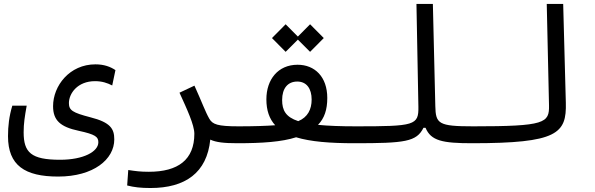

<svg xmlns="http://www.w3.org/2000/svg" viewBox="-20 -713 2970 959"><path d="M270.5 168.9C447.8 168.9 550.8 82.5 550.8 -16.6C550.8 -69.3 532.7 -101.6 430.7 -127.4C342.3 -150.4 324.2 -162.1 324.2 -198.2C324.2 -245.6 366.7 -307.6 454.6 -307.6C489.7 -307.6 515.6 -298.8 540.5 -286.1L556.6 -362.8C531.7 -379.4 500.5 -391.6 456.5 -391.6C327.6 -391.6 245.1 -284.7 245.1 -182.6C245.1 -111.8 281.2 -79.1 373.5 -59.6C457 -41.5 471.2 -29.3 471.2 -2.4C471.2 44.4 397 85 280.3 85C134.8 85 98.1 48.3 98.1 -52.2C98.1 -96.7 103.5 -129.9 113.3 -185.1H41.5C25.4 -131.8 20 -83 20 -32.7C20 113.3 104 168.9 270.5 168.9Z M1030.3 -15.6C1059.1 -2.4 1097.2 2.4 1166 2.4C1189.5 2.4 1207 -8.3 1207 -44.4C1207 -73.2 1196.8 -82 1171.9 -82C1066.4 -82 1041.5 -91.8 1025.4 -120.1C1005.4 -154.8 988.8 -202.6 951.2 -285.2L876.5 -250C914.1 -167.5 950.7 -88.9 950.7 -44.9C950.7 84.5 870.1 145 723.6 145C679.7 145 657.2 141.6 620.6 136.2L615.2 213.4C649.9 222.2 682.6 226.1 731.9 226.1C905.3 226.1 1013.7 149.9 1030.3 -15.6Z M1165 2.4C1291.5 2.4 1387.7 -4.4 1459 -27.3C1530.8 -5.4 1627.9 2.4 1750.5 2.4C1785.6 2.4 1806.6 -8.3 1806.6 -43C1806.6 -72.3 1792 -82 1758.8 -82C1680.2 -82 1617.7 -84.5 1568.4 -89.4C1600.6 -122.6 1614.7 -165.5 1614.7 -223.6C1614.7 -329.6 1552.2 -389.6 1466.3 -389.6C1368.7 -389.6 1310.5 -315.9 1310.5 -216.8C1310.5 -161.6 1325.2 -119.6 1354.5 -87.4C1308.1 -84 1248 -82 1171.9 -82ZM1469.7 -107.9C1407.2 -128.4 1389.2 -162.1 1389.2 -213.4C1389.2 -272 1417.5 -305.7 1464.8 -305.7C1511.2 -305.7 1536.6 -270.5 1536.6 -215.8C1536.6 -167 1517.1 -127.4 1469.7 -107.9ZM1528.8 -454.1 1597.2 -522.9 1528.8 -591.8 1467.8 -530.3 1406.7 -591.8 1338.4 -522.9 1406.7 -454.1 1467.8 -515.1Z M1752 2.4C2002.9 2.4 2060.5 -4.9 2095.2 -74.7H2105.5C2132.3 -9.8 2189.9 2.4 2337.9 2.4C2366.2 2.4 2380.4 -7.3 2380.4 -42C2380.4 -70.3 2368.7 -82 2343.8 -82C2169.4 -82 2156.2 -94.7 2154.3 -183.6L2142.1 -693.4H2060.1L2069.8 -179.2C2071.3 -86.9 2050.8 -82 1757.8 -82C1738.3 -82 1723.6 -73.7 1723.6 -42C1723.6 -13.2 1732.9 2.4 1752 2.4Z M2337.9 2.4C2764.2 2.4 2810.5 -45.9 2806.2 -200.2L2793 -693.4H2710.9L2722.2 -187C2724.1 -98.6 2703.1 -82 2343.8 -82C2324.2 -82 2310.1 -72.8 2310.1 -41C2310.1 -12.7 2318.8 2.4 2337.9 2.4Z"/></svg>

Font: Cascadia Code SemiLight
Style: Regular
Weight: 350
Monospace: yes
Designer: Aaron Bell
Foundry: Saja Typeworks
Version: Version 2404.023